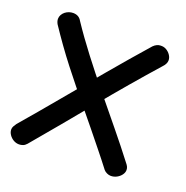

<svg xmlns="http://www.w3.org/2000/svg" viewBox="-106 -644 735 757"><g transform="rotate(20 262.0 -266.0)"><path d="M52 14Q39 14 28 7.5Q17 1 10 -9.5Q3 -20 3 -31Q3 -38 6.5 -44.5Q10 -51 15 -58Q77 -130 143.5 -210Q210 -290 278.5 -371.5Q347 -453 414 -529Q421 -536 428.5 -539.5Q436 -543 443 -543Q457 -544 468 -537.5Q479 -531 486 -520.5Q493 -510 493 -499Q493 -492 489.5 -484.5Q486 -477 480 -471Q378 -356 279.5 -236Q181 -116 83 0Q76 8 68 11Q60 14 52 14ZM434 7Q426 7 417.5 3Q409 -1 404 -7Q378 -41 350.5 -75Q323 -109 296 -142.5Q269 -176 241.5 -209Q214 -242 187 -275.5Q160 -309 133.5 -343Q107 -377 82 -412Q57 -447 33 -483Q27 -494 27 -504Q27 -513 31.5 -521Q36 -529 43 -534.5Q50 -540 58.5 -543Q67 -546 76 -546Q88 -546 97 -541Q106 -536 112 -525Q148 -471 193.5 -411.5Q239 -352 288.5 -291.5Q338 -231 385.5 -173Q433 -115 472 -64Q478 -57 481.5 -50.5Q485 -44 485 -36Q485 -25 477.5 -15Q470 -5 458.5 1Q447 7 434 7Z"/></g></svg>

Font: Playpen Sans
Style: Regular
Weight: 400
Designer: Laura Meseguer, Veronika Burian, José Scaglione, Kostas Bartsokas, Vera Evstafieva, Tom Grace, Yorlmar Campos
Foundry: TypeTogether
Version: Version 2.000